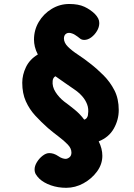

<svg xmlns="http://www.w3.org/2000/svg" viewBox="-20 -811 662 949"><path d="M307.3 117.3Q266.6 117.3 231.2 104.9Q195.8 92.4 174.1 71.8Q162.4 59.9 156.7 49.9Q151 40 151 26Q151 9.3 162.4 -9.5Q173.9 -28.3 190.8 -41.3Q207.7 -54.3 223.3 -54.3Q234.4 -54.3 245.6 -50.7Q256.8 -47 268.7 -38.9Q278 -32.2 287.7 -29Q297.3 -25.8 304.2 -25.8Q313.6 -25.8 323.3 -33.5Q333.1 -41.2 333.1 -57Q333.1 -77.7 314.8 -96.7Q296.6 -115.8 269.8 -135.9Q243 -156.1 216.8 -178.3Q183.4 -207.9 154.4 -239.4Q125.4 -270.9 107.7 -310.3Q90 -349.8 90 -402Q90 -441.2 108.5 -479.6Q127 -517.9 167 -541.7Q156.9 -560.8 152.4 -579.6Q148 -598.3 148 -615Q148 -662.9 171.7 -702.8Q195.3 -742.7 235.4 -767Q275.4 -791.3 322.3 -791.3Q367.3 -791.3 396.9 -777.7Q426.4 -764.1 449.3 -741.8Q460.2 -730.1 465.4 -719.7Q470.7 -709.3 470.7 -696.9Q470.7 -676.9 459.2 -657.7Q447.8 -638.6 430.8 -626.1Q413.8 -613.7 396.3 -613.7Q383.1 -613.7 374.2 -621.6Q365.2 -629.4 350.7 -638.6Q345.7 -642.2 336.8 -645.4Q327.9 -648.6 321.2 -648.6Q313.6 -648.6 307.7 -645Q301.8 -641.4 298.9 -635.2Q296 -629 296 -621.2Q296 -599.6 315.7 -580Q335.3 -560.4 365.3 -540.9Q395.2 -521.3 424.2 -498.3Q459 -471.6 491.7 -438.8Q524.4 -406 545.7 -364.4Q566.9 -322.8 566.9 -267Q566.9 -218.6 542.4 -175.3Q517.9 -132.1 467.9 -112.4Q485.9 -75.9 485.9 -41Q485.9 0.7 459.6 36.7Q433.2 72.7 392.6 95Q351.9 117.3 307.3 117.3ZM396.2 -219.7Q401.6 -221 405.7 -224.7Q409.9 -228.4 412.4 -234.4Q415 -240.3 415 -246Q419.1 -273.3 410.5 -295.6Q401.9 -317.9 385.1 -336.6Q368.3 -355.2 345.9 -370.1Q324.7 -385 300.9 -401.2Q277.1 -417.4 254 -434.1Q248 -431 244.6 -425.4Q241.1 -419.8 240.3 -411.6Q237.2 -383 254.3 -356.2Q271.3 -329.4 297.2 -309.1Q320.2 -292.4 348 -269.9Q375.8 -247.4 396.2 -219.7Z"/></svg>

Font: Playpen Sans Arabic
Style: Regular
Weight: 400
Designer: Azza Alameddine, Laura Meseguer, Veronika Burian, José Scaglione
Foundry: TypeTogether
Version: Version 2.000